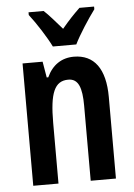

<svg xmlns="http://www.w3.org/2000/svg" viewBox="-54 -807 592 849"><g transform="rotate(-5 242.0 -383.0)"><path d="M199 -606H303C324 -649 367 -715 396 -754V-766H331C302 -738 282 -717 251 -680C222 -713 195 -745 172 -766H105V-754C137 -713 179 -647 199 -606ZM287 -553C233 -553 191 -525 167 -472H160L148 -543H59V0H171V-269C171 -402 193 -454 254 -454C299 -454 314 -413 314 -333V0H426V-362C426 -488 377 -553 287 -553Z"/></g></svg>

Font: Noto Sans Myanmar UI ExtraCondensed SemiBold
Style: Regular
Weight: 600
Width: 2
Designer: Monotype Design Team
Foundry: Monotype Imaging Inc.
Version: Version 2.103